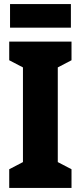

<svg xmlns="http://www.w3.org/2000/svg" viewBox="-20 -968 394 937"><path d="M329 -51H25V-142L92 -177V-639L25 -674V-765H329V-674L262 -639V-177L329 -142ZM326 -948V-833H29V-948Z"/></svg>

Font: Noto Sans Tamil UI ExtraCondensed Black
Style: Regular
Weight: 900
Width: 2
Designer: Jelle Bosma - Monotype Design Team
Foundry: Monotype Imaging Inc.
Version: Version 2.004; ttfautohint (v1.8.4.7-5d5b)